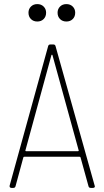

<svg xmlns="http://www.w3.org/2000/svg" viewBox="-20 -917 508 937"><path d="M412 -8 373 -149Q372 -152 368 -152H99Q95 -152 94 -149L56 -9Q54 0 45 0H36Q31 0 28.5 -3Q26 -6 27 -11L215 -692Q217 -700 226 -700H240Q249 -700 251 -692L442 -11L443 -8Q443 0 433 0H423Q414 0 412 -8ZM108 -179H360Q362 -179 363.5 -180.5Q365 -182 364 -183L236 -648Q235 -650 233.5 -650Q232 -650 231 -648L104 -183Q103 -182 104.5 -180.5Q106 -179 108 -179ZM261 -855Q261 -873 273 -885Q285 -897 304 -897Q323 -897 335 -885Q347 -873 347 -855Q347 -836 335 -824Q323 -812 304 -812Q285 -812 273 -824Q261 -836 261 -855ZM119 -855Q119 -873 131 -885Q143 -897 162 -897Q181 -897 193 -885Q205 -873 205 -855Q205 -836 193 -824Q181 -812 162 -812Q143 -812 131 -824Q119 -836 119 -855Z"/></svg>

Font: Barlow Semi Condensed Thin
Style: Regular
Weight: 250
Width: 4
Designer: Jeremy Tribby
Foundry: Tribby Type
Version: Version 1.408